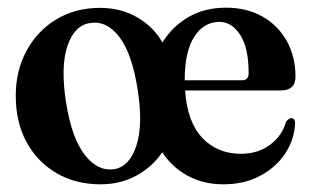

<svg xmlns="http://www.w3.org/2000/svg" viewBox="-20 -469 808 500"><path d="M240.5 -448.5Q295 -448.5 337.5 -423.8Q380 -399 403 -358.5Q429 -400.5 471.2 -424.8Q513.5 -449 568.5 -449Q623.5 -449 664.2 -425.5Q705 -402 727.2 -361.5Q749.5 -321 749.5 -269.5Q749.5 -233.5 711.5 -233.5H462Q467.5 -151.5 506.8 -110Q546 -68.5 607.5 -68.5Q651.5 -68.5 683 -91.8Q714.5 -115 725 -152Q733 -161.5 738.5 -161.5Q748.5 -161 748.5 -148Q746.5 -104.5 722.2 -68.5Q698 -32.5 656.8 -10.8Q615.5 11 562 11Q510 11 469.2 -11Q428.5 -33 402.5 -72.5Q376.5 -34 334.8 -11.5Q293 11 242 11Q177 11 127 -18.2Q77 -47.5 49 -99.2Q21 -151 21 -219.5Q21 -285 49.2 -337Q77.5 -389 127 -418.8Q176.5 -448.5 240.5 -448.5ZM551.5 -412Q511 -412 486 -373.5Q461 -335 461 -260H610.5Q627.5 -260 627.5 -278.5Q627.5 -344.5 605.5 -378.2Q583.5 -412 551.5 -412ZM277.5 -28.5Q317 -35 335 -89.2Q353 -143.5 338.5 -235.5Q324 -329 291 -372.5Q258 -416 214.5 -409Q173.5 -403 155.5 -349Q137.5 -295 152 -202.5Q166.5 -110 200.5 -66Q234.5 -22 277.5 -28.5Z"/></svg>

Font: Fraunces 144pt S050 SemiBold
Style: Regular
Weight: 600
Version: Version 1.000; ttfautohint (v1.8.3)